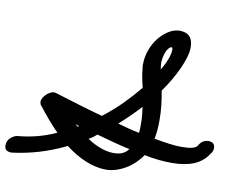

<svg xmlns="http://www.w3.org/2000/svg" viewBox="-108 -852 1251 1011"><g transform="rotate(10 517.0 -347.0)"><path d="M972 -160Q991 -195 1024 -195Q1059 -195 1059 -163Q1059 -148 1049 -134V-135Q1022 -90 973.5 -69Q925 -48 854 -48Q824 -48 785 -51.5Q746 -55 706 -64Q690 -40 668.5 -19.5Q647 1 622.5 15.5Q598 30 571 38.5Q544 47 517 47Q466 47 409.5 24Q353 1 299 -41Q161 27 13 45Q-25 45 -25 13Q-25 -12 -8.5 -27Q8 -42 25 -46Q82 -51 132 -64Q182 -77 233 -100Q205 -128 178.5 -159Q152 -190 125 -225L127 -222Q117 -232 117 -247Q117 -257 123.5 -267.5Q130 -278 139 -286.5Q148 -295 158.5 -300.5Q169 -306 177 -306H185Q260 -283 322.5 -264Q385 -245 448 -228Q505 -272 550 -317.5Q595 -363 634 -411Q624 -451 619.5 -480.5Q615 -510 614 -524V-532Q614 -572 627.5 -609.5Q641 -647 663.5 -675.5Q686 -704 714.5 -722Q743 -740 773 -741Q846 -741 846 -664Q846 -641 837.5 -611.5Q829 -582 814 -549Q799 -516 779 -481.5Q759 -447 735 -414Q742 -377 746.5 -338Q751 -299 751 -255Q751 -231 749 -206Q747 -181 742 -158Q790 -149 825.5 -144.5Q861 -140 890 -140Q959 -140 973 -161ZM656 -74Q648 -76 639 -77.5Q630 -79 621 -81Q626 -87 630 -94Q634 -101 638 -109ZM543 -46Q569 -46 588 -54Q607 -62 621 -81Q582 -89 537.5 -101Q493 -113 442 -127Q436 -122 432 -118.5Q428 -115 424 -112Q420 -109 414.5 -105.5Q409 -102 400 -97Q437 -72 473.5 -59Q510 -46 543 -46ZM332 -150Q334 -151 336 -152Q338 -153 340 -154Q335 -156 330 -157.5Q325 -159 319 -161Q322 -158 325.5 -155.5Q329 -153 332 -150ZM396 -140Q381 -144 375.5 -145Q370 -146 366.5 -147Q363 -148 358 -149Q353 -150 340 -154Q351 -161 364 -169Q377 -177 388 -185ZM495 -216Q507 -212 518 -209Q529 -206 540 -203L504 -173ZM651 -312Q625 -284 597.5 -257Q570 -230 540 -203Q573 -194 599 -187Q625 -180 656 -174Q658 -186 658 -199Q658 -212 658 -225Q658 -247 656 -268Q654 -289 651 -312ZM722 -476Q723 -472 723 -470Q723 -468 724 -466L679 -471Q682 -476 685.5 -481.5Q689 -487 692 -490L689 -485Q695 -494 700.5 -503.5Q706 -513 711 -522Q713 -513 715.5 -502Q718 -491 721 -478ZM707 -558Q707 -545 711 -522Q731 -556 742 -585.5Q753 -615 753 -636Q753 -646 747 -648Q738 -646 730.5 -636.5Q723 -627 718 -614Q713 -601 710 -586Q707 -571 707 -558Z"/></g></svg>

Font: Discipuli Britannica Bold
Style: Regular
Weight: 700
Designer: Peter Wiegel
Foundry: Peter Wiegel
Version: Version 0.001 2009